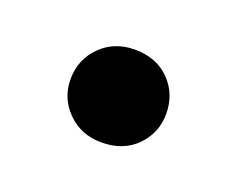

<svg xmlns="http://www.w3.org/2000/svg" viewBox="-41 -182 303 247"><g transform="rotate(20 111.0 -58.5)"><path d="M111 5Q83 5 64.5 -13.5Q46 -32 46 -58Q46 -85 64.5 -103.5Q83 -122 111 -122Q141 -122 159 -103.5Q177 -85 177 -58Q177 -32 159 -13.5Q141 5 111 5Z"/></g></svg>

Font: DM Sans 11pt Medium
Style: Regular
Weight: 500
Version: Version 4.004;gftools[0.9.30]